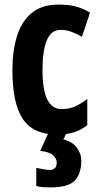

<svg xmlns="http://www.w3.org/2000/svg" viewBox="-20 -669 437 836"><path d="M230 -83Q124 -83 79 -151.5Q34 -220 34 -363Q34 -447 54 -511.5Q74 -576 118 -612.5Q162 -649 234 -649Q284 -649 315 -639.5Q346 -630 372 -614L337 -509Q310 -524 288 -531.5Q266 -539 244 -539Q203 -539 184 -494Q165 -449 165 -363Q165 -194 248 -194Q280 -194 305.5 -205Q331 -216 360 -238V-124Q330 -101 299 -92Q268 -83 230 -83ZM334 30Q334 87 306 117Q278 147 199 147Q182 147 167.5 146Q153 145 138 141V62Q153 65 170 68Q187 71 198 71Q210 71 218.5 63.5Q227 56 227 39Q227 21 210.5 6.5Q194 -8 155 -12L192 -93H271L256 -62Q296 -52 315 -25.5Q334 1 334 30Z"/></svg>

Font: Noto Sans Kannada UI ExtraCondensed
Style: Bold
Weight: 700
Width: 2
Designer: Jelle Bosma - Monotype Design Team
Foundry: Monotype Imaging Inc.
Version: Version 2.005; ttfautohint (v1.8.4.7-5d5b)